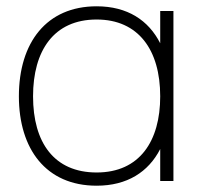

<svg xmlns="http://www.w3.org/2000/svg" viewBox="-20 -575 641 610"><path d="M489 -540V-437.5C452 -510.5 385 -555 287 -555C128 -555 40 -440 40 -269C40 -102 126 15 287 15C384 15 451.5 -28.5 489 -101.5V0H531V-540ZM287 -513C420 -513 489 -416 489 -269C489 -127 424 -27 287 -27C152 -27 85 -122 85 -269C85 -414 151 -513 287 -513Z"/></svg>

Font: Vela Sans ExtLt
Style: Regular
Weight: 200
Designer: Principal design: Mikhail Sharanda - project Manrope.
Design modification: Ravid Balaliev
Foundry: Mikhail Sharanda
Version: Version 1.001